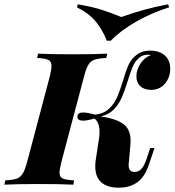

<svg xmlns="http://www.w3.org/2000/svg" viewBox="-61 -857 810 891"><path d="M729 -538Q729 -498 704.5 -469Q680 -440 641 -440Q608 -440 590 -457Q572 -474 572 -503Q572 -533 591 -562Q610 -591 639 -601Q635 -603 626 -603Q608 -603 596 -596.5Q584 -590 571 -575Q560 -561 551.5 -539.5Q543 -518 533 -485Q518 -437 504.5 -405.5Q491 -374 467 -349Q443 -324 406 -317Q475 -307 510 -282.5Q545 -258 545 -204Q545 -190 544 -182L536 -94Q535 -77 542 -68Q549 -59 563 -59Q582 -59 595 -73Q608 -87 619 -119L636 -170H656L630 -93Q611 -36 576 -11Q541 14 490 14Q438 14 409.5 -10.5Q381 -35 381 -86Q381 -101 384 -119L398 -211Q401 -229 401 -244Q401 -290 377 -307Q344 -297 325 -297Q298 -297 298 -316Q298 -335 325 -335Q344 -335 380 -325Q420 -329 444.5 -352Q469 -375 482.5 -406Q496 -437 511 -486Q522 -524 532 -548Q542 -572 556 -587Q575 -607 593.5 -614.5Q612 -622 636 -622Q679 -622 704 -599.5Q729 -577 729 -538ZM215 -57Q215 -36 229.5 -29Q244 -22 283 -20L279 0Q224 -3 122 -3Q13 -3 -41 0L-36 -20Q-1 -22 16.5 -28Q34 -34 44.5 -51.5Q55 -69 65 -106L170 -502Q178 -536 178 -550Q178 -572 163.5 -579Q149 -586 111 -588L116 -608Q167 -605 279 -605Q376 -605 437 -608L432 -588Q395 -586 377.5 -580Q360 -574 349.5 -557Q339 -540 329 -502L224 -106Q215 -68 215 -57ZM719 -837 724 -823Q641 -797 569 -755.5Q497 -714 453 -668H435Q412 -724 380.5 -760.5Q349 -797 296 -823L300 -837Q365 -826 408 -812.5Q451 -799 502 -778Q607 -816 719 -837Z"/></svg>

Font: Playfair Display SC
Style: Bold Italic
Weight: 700
Italic angle: -14°
Designer: Claus Eggers Sørensen
Foundry: Claus Eggers Sørensen
Version: Version 1.200; ttfautohint (v1.6)